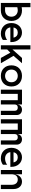

<svg xmlns="http://www.w3.org/2000/svg" viewBox="1880 -2620 740 4540"><g transform="rotate(90 2250.0 -350.0)"><path d="M50 0H225C375 0 475 -100 475 -250C475 -400 375 -500 225 -500C196 -500 170 -496 150 -492V-700H50ZM150 -100V-389C174 -395 202 -400 225 -400C300 -400 375 -350 375 -250C375 -150 300 -100 225 -100Z M525 -250C525 -100 625 0 775 0C875 0 925 -50 925 -50V-150C925 -150 875 -100 775 -100C707 -100 638 -142 627 -225H975V-250C975 -400 875 -500 750 -500C625 -500 525 -400 525 -250ZM630 -300C644 -367 689 -400 750 -400C811 -400 856 -367 870 -300Z M1350 0H1475L1300 -300L1475 -500H1350L1150 -275V-700H1050V0H1150V-150L1225 -225Z M1775 0C1925 0 2025 -100 2025 -250C2025 -400 1925 -500 1775 -500C1625 -500 1525 -400 1525 -250C1525 -100 1625 0 1775 0ZM1625 -250C1625 -350 1700 -400 1775 -400C1850 -400 1925 -350 1925 -250C1925 -150 1850 -100 1775 -100C1700 -100 1625 -150 1625 -250Z M2600 -325V0H2700V-375C2700 -450 2650 -500 2575 -500C2500 -500 2450 -450 2450 -375V-500H2100V0H2200V-400H2350V0H2450V-325C2450 -375 2475 -400 2525 -400C2575 -400 2600 -375 2600 -325Z M3300 -325V0H3400V-375C3400 -450 3350 -500 3275 -500C3200 -500 3150 -450 3150 -375V-500H2800V0H2900V-400H3050V0H3150V-325C3150 -375 3175 -400 3225 -400C3275 -400 3300 -375 3300 -325Z M3475 -250C3475 -100 3575 0 3725 0C3825 0 3875 -50 3875 -50V-150C3875 -150 3825 -100 3725 -100C3657 -100 3588 -142 3577 -225H3925V-250C3925 -400 3825 -500 3700 -500C3575 -500 3475 -400 3475 -250ZM3580 -300C3594 -367 3639 -400 3700 -400C3761 -400 3806 -367 3820 -300Z M4275 -500C4175 -500 4100 -425 4100 -300V-500H4000V0H4100V-250C4100 -350 4150 -400 4225 -400C4300 -400 4350 -350 4350 -250V0H4450V-300C4450 -425 4375 -500 4275 -500Z"/></g></svg>

Font: LS-VG5000
Style: Regular
Weight: 400
Designer: Justin Bihan, 2021
Foundry: Justin Bihan, 2021
Version: Version 1.000;Glyphs 3.1.2 (3151)